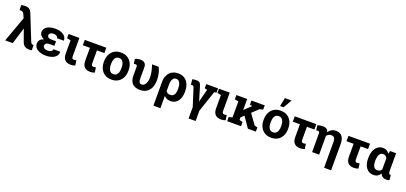

<svg xmlns="http://www.w3.org/2000/svg" viewBox="40 -2125 7746 3663"><g transform="rotate(20 3913.0 -293.5)"><path d="M491.2 8.8Q451.7 8.8 423.3 -2.4Q395 -13.7 376 -37.4Q356.9 -61 344.2 -98.6L259.8 -333.5H256.8L251 -304.2L156.7 0H3.4L189.9 -515.6L155.3 -592.8Q145.5 -614.7 129.6 -626Q113.8 -637.2 92.3 -637.2Q83.5 -637.2 77.1 -637Q70.8 -636.7 63.5 -635.7L60.5 -737.3Q75.2 -741.7 98.9 -744.4Q122.6 -747.1 142.6 -747.1Q193.4 -747.1 224.1 -726.3Q254.9 -705.6 271.5 -665L476.1 -153.3Q486.3 -128.4 497.8 -115.2Q509.3 -102.1 527.3 -102.1Q532.7 -102.1 536.4 -102.1Q540 -102.1 543.9 -102.5L544.9 5.4Q534.2 6.8 521 7.8Q507.8 8.8 491.2 8.8Z M831.1 9.8Q761.7 9.8 707.5 -9.5Q653.3 -28.8 622.1 -64.5Q590.8 -100.1 590.8 -149.4Q590.8 -238.8 690.9 -272Q647.9 -289.6 624 -319.6Q600.1 -349.6 600.1 -387.2Q600.1 -434.6 629.2 -468.3Q658.2 -502 710 -519.8Q761.7 -537.6 830.1 -537.6Q896.5 -537.6 948 -517.6Q999.5 -497.6 1028.8 -462.2Q1058.1 -426.8 1056.2 -379.4L1055.2 -376.5H918Q918 -394 906 -407Q894 -419.9 874.3 -427Q854.5 -434.1 830.1 -434.1Q786.6 -434.1 764.6 -416Q742.7 -397.9 742.7 -374Q742.7 -346.7 765.1 -331.3Q787.6 -315.9 830.1 -315.9H921.4V-223.6H830.1Q783.2 -223.6 758.1 -206.5Q732.9 -189.5 732.9 -159.2Q732.9 -131.8 758.5 -112.5Q784.2 -93.3 831.1 -93.3Q873.5 -93.3 899.9 -111.3Q926.3 -129.4 926.3 -156.2H1064L1064.9 -153.3Q1066.9 -100.6 1035.4 -64.2Q1003.9 -27.8 950 -9Q896 9.8 831.1 9.8Z M1333.5 10.3Q1256.8 10.3 1216.1 -31.5Q1175.3 -73.2 1175.3 -158.7V-427.7L1099.1 -442.4V-528.3H1317.9V-156.7Q1317.9 -125 1328.6 -112.8Q1339.4 -100.6 1362.3 -100.6Q1376.5 -100.6 1384.8 -102.3Q1393.1 -104 1409.7 -109.4L1424.3 -6.8Q1401.4 2.9 1380.9 6.6Q1360.4 10.3 1333.5 10.3Z M1729.5 10.3Q1652.8 10.3 1612.1 -31.5Q1571.3 -73.2 1571.3 -158.7V-419.4H1426.8L1427.2 -528.3H1864.7V-419.4H1713.9V-156.7Q1713.9 -125 1724.9 -112.8Q1735.8 -100.6 1760.3 -100.6Q1767.1 -100.6 1774.7 -101.8Q1782.2 -103 1790 -105Q1797.9 -106.9 1805.7 -109.4L1820.3 -6.8Q1799.3 2.4 1776.9 6.3Q1754.4 10.3 1729.5 10.3Z M2162.6 10.3Q2084.5 10.3 2028.3 -23.9Q1972.2 -58.1 1942.4 -118.9Q1912.6 -179.7 1912.6 -258.8V-269Q1912.6 -347.7 1942.4 -408.4Q1972.2 -469.2 2028.1 -503.7Q2084 -538.1 2161.6 -538.1Q2240.2 -538.1 2295.9 -503.7Q2351.6 -469.2 2381.3 -408.7Q2411.1 -348.1 2411.1 -269V-258.8Q2411.1 -179.7 2381.3 -118.9Q2351.6 -58.1 2295.9 -23.9Q2240.2 10.3 2162.6 10.3ZM2162.6 -99.1Q2199.7 -99.1 2223.1 -119.1Q2246.6 -139.2 2257.8 -175Q2269 -210.9 2269 -258.8V-269Q2269 -315.9 2257.8 -351.8Q2246.6 -387.7 2222.9 -408Q2199.2 -428.2 2161.6 -428.2Q2125 -428.2 2101.1 -408Q2077.1 -387.7 2066.2 -351.8Q2055.2 -315.9 2055.2 -269V-258.8Q2055.2 -210.9 2066.2 -174.8Q2077.1 -138.7 2101.1 -118.9Q2125 -99.1 2162.6 -99.1Z M2739.7 10.3Q2641.6 10.3 2586.7 -43.2Q2531.7 -96.7 2531.7 -204.6V-383.3Q2531.7 -405.3 2522.9 -414.1Q2514.2 -422.9 2496.6 -422.9Q2488.8 -422.9 2480 -420.9Q2471.2 -418.9 2463.9 -417.5L2449.2 -514.2Q2467.8 -523.9 2497.8 -530.8Q2527.8 -537.6 2557.6 -537.6Q2613.3 -537.6 2643.8 -509.3Q2674.3 -481 2674.3 -423.3L2673.8 -197.3Q2673.8 -145.5 2690.7 -122.3Q2707.5 -99.1 2736.8 -99.1Q2768.6 -99.1 2792.2 -122.6Q2815.9 -146 2829.3 -186.3Q2842.8 -226.6 2842.8 -276.4Q2842.3 -338.4 2828.9 -401.4Q2815.4 -464.4 2793 -528.3H2928.7Q2945.3 -494.1 2958 -454.8Q2970.7 -415.5 2977.8 -370.8Q2984.9 -326.2 2984.9 -276.4Q2984.9 -191.4 2957.5 -126.7Q2930.2 -62 2875.7 -25.9Q2821.3 10.3 2739.7 10.3Z M3086.4 203.1V-281.7Q3086.4 -358.4 3115.7 -416Q3145 -473.6 3198.2 -505.9Q3251.5 -538.1 3323.2 -538.1Q3400.4 -538.1 3453.6 -503.4Q3506.8 -468.8 3534.7 -406.2Q3562.5 -343.8 3562.5 -259.8V-249.5Q3562.5 -171.4 3538.3 -112.8Q3514.2 -54.2 3469.2 -22Q3424.3 10.3 3360.8 10.3Q3317.4 10.3 3284.9 -4.6Q3252.4 -19.5 3229 -47.9V203.1ZM3315.9 -99.1Q3371.6 -99.1 3395.8 -139.6Q3419.9 -180.2 3419.9 -249.5V-259.8Q3419.9 -311 3409.4 -348.9Q3398.9 -386.7 3377 -407.5Q3355 -428.2 3320.8 -428.2Q3290 -428.2 3269.5 -408.7Q3249 -389.2 3239 -354.2Q3229 -319.3 3229 -272.9V-145Q3242.2 -122.6 3264.2 -110.8Q3286.1 -99.1 3315.9 -99.1Z M3801.3 203.6V-27.3L3687 -383.8Q3681.2 -403.8 3670.9 -410.9Q3660.6 -418 3642.1 -418Q3636.2 -418 3632.6 -417.5Q3628.9 -417 3622.1 -416L3610.8 -523.9Q3627.4 -528.8 3647.5 -531.2Q3667.5 -533.7 3685.1 -533.7Q3719.2 -533.7 3739 -527.3Q3758.8 -521 3770.5 -504.2Q3782.2 -487.3 3792.5 -455.6L3871.1 -196.8L3877 -167H3879.9L3885.3 -196.8L3946.8 -432.1L3893.6 -442.4V-528.3H4133.3V-442.4L4088.9 -435.5L3943.8 -6.8V203.6Z M4386.2 10.3Q4309.6 10.3 4268.8 -31.5Q4228 -73.2 4228 -158.7V-427.7L4151.9 -442.4V-528.3H4370.6V-156.7Q4370.6 -125 4381.3 -112.8Q4392.1 -100.6 4415 -100.6Q4429.2 -100.6 4437.5 -102.3Q4445.8 -104 4462.4 -109.4L4477.1 -6.8Q4454.1 2.9 4433.6 6.6Q4413.1 10.3 4386.2 10.3Z M4710.9 -143.1 4646 -229 4859.9 -433.1 4861.3 -434.6 4811.5 -443.4V-528.3H5080.6V-442.4L5012.7 -426.3ZM4510.7 0V-85.4L4582 -101.6V-425.8L4505.4 -442.4V-528.3H4724.6V-101.6L4792 -85.4V0ZM4931.6 0 4770 -232.4 4864.3 -335.4 5031.7 -100.6 5092.8 -85.4V0Z M5404.8 10.3Q5326.7 10.3 5270.5 -23.9Q5214.4 -58.1 5184.6 -118.9Q5154.8 -179.7 5154.8 -258.8V-269Q5154.8 -347.7 5184.6 -408.4Q5214.4 -469.2 5270.3 -503.7Q5326.2 -538.1 5403.8 -538.1Q5482.4 -538.1 5538.1 -503.7Q5593.8 -469.2 5623.5 -408.7Q5653.3 -348.1 5653.3 -269V-258.8Q5653.3 -179.7 5623.5 -118.9Q5593.8 -58.1 5538.1 -23.9Q5482.4 10.3 5404.8 10.3ZM5404.8 -99.1Q5441.9 -99.1 5465.3 -119.1Q5488.8 -139.2 5500 -175Q5511.2 -210.9 5511.2 -258.8V-269Q5511.2 -315.9 5500 -351.8Q5488.8 -387.7 5465.1 -408Q5441.4 -428.2 5403.8 -428.2Q5367.2 -428.2 5343.3 -408Q5319.3 -387.7 5308.3 -351.8Q5297.4 -315.9 5297.4 -269V-258.8Q5297.4 -210.9 5308.3 -174.8Q5319.3 -138.7 5343.3 -118.9Q5367.2 -99.1 5404.8 -99.1ZM5359.9 -616.2 5395.5 -791H5530.8L5430.7 -616.2Z M5992.7 10.3Q5916 10.3 5875.2 -31.5Q5834.5 -73.2 5834.5 -158.7V-419.4H5689.9L5690.4 -528.3H6127.9V-419.4H5977.1V-156.7Q5977.1 -125 5988 -112.8Q5999 -100.6 6023.4 -100.6Q6030.3 -100.6 6037.8 -101.8Q6045.4 -103 6053.2 -105Q6061 -106.9 6068.8 -109.4L6083.5 -6.8Q6062.5 2.4 6040 6.3Q6017.6 10.3 5992.7 10.3Z M6551.8 202.6V-323.2Q6551.8 -379.9 6531.5 -404.1Q6511.2 -428.2 6471.2 -428.2Q6440.4 -428.2 6416.7 -415.3Q6393.1 -402.3 6377.4 -379.4V0H6234.9V-380.4Q6234.9 -402.3 6226.3 -411.1Q6217.8 -419.9 6200.7 -419.9Q6191.4 -419.9 6185.5 -418.7Q6179.7 -417.5 6167.5 -414.6L6152.8 -511.2Q6171.4 -521.5 6201.2 -528.1Q6231 -534.7 6260.7 -534.7Q6306.2 -534.7 6334.7 -517.1Q6363.3 -499.5 6371.1 -465.8Q6372.1 -463.4 6372.8 -460.2Q6373.5 -457 6374 -454.6Q6400.4 -494.6 6439 -516.4Q6477.5 -538.1 6524.9 -538.1Q6605 -538.1 6649.7 -487.3Q6694.3 -436.5 6694.3 -323.7V202.6Z M7083 10.3Q7006.3 10.3 6965.6 -31.5Q6924.8 -73.2 6924.8 -158.7V-419.4H6780.3L6780.8 -528.3H7218.3V-419.4H7067.4V-156.7Q7067.4 -125 7078.4 -112.8Q7089.4 -100.6 7113.8 -100.6Q7120.6 -100.6 7128.2 -101.8Q7135.7 -103 7143.6 -105Q7151.4 -106.9 7159.2 -109.4L7173.8 -6.8Q7152.8 2.4 7130.4 6.3Q7107.9 10.3 7083 10.3Z M7481.4 10.3Q7418.9 10.3 7373.8 -22.2Q7328.6 -54.7 7304.4 -113Q7280.3 -171.4 7280.3 -249.5V-259.8Q7280.3 -343.3 7304.4 -405.8Q7328.6 -468.3 7373.8 -503.2Q7418.9 -538.1 7481.4 -538.1Q7526.9 -538.1 7559.1 -519.3Q7591.3 -500.5 7614.3 -465.8L7625 -527.8H7748.5V-168.5Q7748.5 -131.8 7757.8 -117.2Q7767.1 -102.5 7783.2 -102.5Q7786.1 -102.5 7789.1 -103Q7792 -103.5 7793.5 -104.5L7805.7 -2.4Q7789.6 4.9 7774.7 7.6Q7759.8 10.3 7743.7 10.3Q7699.7 10.3 7668.5 -9.5Q7637.2 -29.3 7621.6 -69.8Q7598.1 -30.8 7564.2 -10.3Q7530.3 10.3 7481.4 10.3ZM7522.9 -99.1Q7551.8 -99.1 7572 -111.8Q7592.3 -124.5 7606 -148.4V-375.5Q7596.7 -392.6 7584.7 -404.3Q7572.8 -416 7557.6 -422.1Q7542.5 -428.2 7524.9 -428.2Q7489.3 -428.2 7466.8 -407Q7444.3 -385.7 7433.8 -347.9Q7423.3 -310.1 7423.3 -259.8V-249.5Q7423.3 -179.7 7446.5 -139.4Q7469.7 -99.1 7522.9 -99.1Z"/></g></svg>

Font: Robotiche
Style: Bold
Weight: 700
Designer: Google
Version: Version 2.001